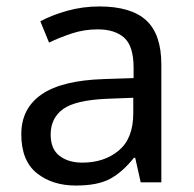

<svg xmlns="http://www.w3.org/2000/svg" viewBox="-20 -565 601 595"><path d="M288 -545Q386 -545 433 -502Q480 -459 480 -365V0H416L399 -76H395Q360 -32 321.5 -11Q283 10 215 10Q142 10 94 -28.5Q46 -67 46 -149Q46 -229 109 -272.5Q172 -316 303 -320L394 -323V-355Q394 -422 365 -448Q336 -474 283 -474Q241 -474 203 -461.5Q165 -449 132 -433L105 -499Q140 -518 188 -531.5Q236 -545 288 -545ZM393 -262 314 -259Q214 -255 175.5 -227Q137 -199 137 -148Q137 -103 164.5 -82Q192 -61 235 -61Q303 -61 348 -98.5Q393 -136 393 -214Z"/></svg>

Font: Noto IKEA Simplified Chinese
Style: Regular
Weight: 400
Designer: Monotype Design Team
Foundry: Monotype Imaging Inc.
Version: Version 1.100